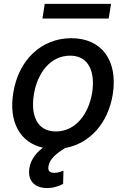

<svg xmlns="http://www.w3.org/2000/svg" viewBox="-20 -747 642 977"><path d="M152.3 -266C169.4 -372.9 234.4 -463.8 337 -463.8C434.3 -463.8 464.8 -377.5 448.9 -274.9C431.1 -168 366.1 -78.1 264.2 -78.1C166.2 -78.1 135.7 -163.7 152.3 -266ZM47.6 -274.9C23.4 -127.1 81.3 -21.7 198.2 4.6C154.1 38 132.1 77.8 128.6 116.1C122.2 176.8 160.2 209.9 219.8 209.9C254.6 209.9 283.7 198.5 301.1 188.6L302.9 121.1C292.3 125.7 276.6 132.5 257.1 132.5C230.5 132.5 222.7 119.7 226.9 97.7C233 60.7 269.2 32.3 312.1 6C436.8 -16.7 529.5 -119.3 553.6 -265.6C581.3 -437.9 498.6 -552.6 343 -552.6C191.1 -552.6 74.2 -442.5 47.6 -274.9ZM196 -652.7H533L545.1 -727.3H207.7Z"/></svg>

Font: Margiela Sans Medium
Style: Italic
Weight: 500
Italic angle: -9.39999°
Designer: Stefan Endress, Andreas Faust
Version: Version 1.100;FEAKit 1.0